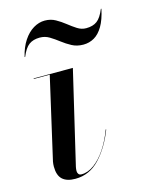

<svg xmlns="http://www.w3.org/2000/svg" viewBox="-108 -759 644 837"><g transform="rotate(-15 214.0 -340.5)"><path d="M127.5 10Q89 10 69.5 -8Q50 -26 50 -65.5Q50 -70 50.5 -76.8Q51 -83.5 52 -88L136.5 -457.5H64.5V-460H241.5L142.5 -39.5Q141.5 -35 141 -30.2Q140.5 -25.5 140.5 -21.5Q140.5 -13.5 144.8 -7.8Q149 -2 158.5 -2Q187.5 -2 215.8 -22.8Q244 -43.5 268.5 -80Q293 -116.5 310.5 -164L312.5 -163Q283.5 -88 237.5 -39Q191.5 10 127.5 10ZM313 -546Q284 -546 261.5 -558Q239 -570 219 -585.5Q199 -601 179.2 -613Q159.5 -625 136 -625Q106 -625 87 -611Q68 -597 53 -560H50.5Q60.5 -602.5 80 -631.8Q99.5 -661 124.5 -676Q149.5 -691 176 -691Q202.5 -691 224 -679Q245.5 -667 265 -651.5Q284.5 -636 303.2 -624Q322 -612 343 -612Q373.5 -612 392.2 -626Q411 -640 426 -677H428.5Q418.5 -629.5 401.5 -600.8Q384.5 -572 362 -559Q339.5 -546 313 -546Z"/></g></svg>

Font: Bodoni Moda 72pt Medium
Style: Italic
Weight: 500
Italic angle: -13°
Designer: Owen Earl
Foundry: indestructible type
Version: Version 2.004